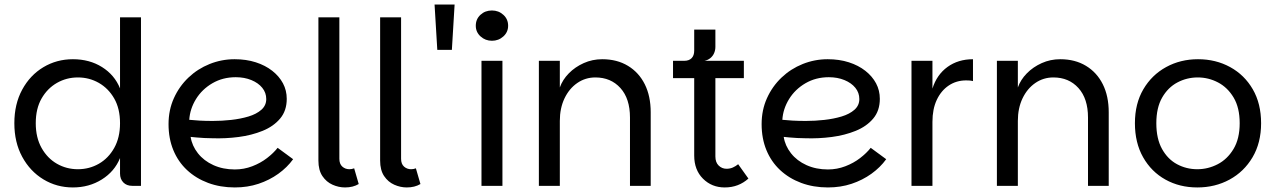

<svg xmlns="http://www.w3.org/2000/svg" viewBox="-20 -816 5600 843"><path d="M300 7Q229 7 170.5 -28.5Q112 -64 77.5 -127.5Q43 -191 43 -275Q43 -359 77.5 -422.5Q112 -486 170.5 -521Q229 -556 300 -556Q373 -556 428 -521.5Q483 -487 507 -428V-740H599V0H561Q536 0 521.5 -15Q507 -30 507 -54V-122Q483 -63 427 -28Q371 7 300 7ZM322 -73Q372 -73 414 -97Q456 -121 481.5 -166.5Q507 -212 507 -275Q507 -339 481.5 -383.5Q456 -428 414 -452Q372 -476 322 -476Q272 -476 230 -452Q188 -428 162.5 -383.5Q137 -339 137 -275Q137 -212 162.5 -166.5Q188 -121 230 -97Q272 -73 322 -73Z M1011 7Q947 7 893.5 -13Q840 -33 801 -69.5Q762 -106 741 -157Q720 -208 720 -271Q720 -333 743.5 -385Q767 -437 807.5 -475.5Q848 -514 900.5 -535Q953 -556 1010 -556Q1061 -556 1103 -542.5Q1145 -529 1175.5 -505Q1206 -481 1222.5 -450Q1239 -419 1239 -382Q1239 -330 1210 -295.5Q1181 -261 1133 -241.5Q1085 -222 1027.5 -214.5Q970 -207 912 -209Q896 -209 877 -210Q858 -211 842 -212.5Q826 -214 817 -215Q823 -176 849 -143Q875 -110 917 -91Q959 -72 1011 -72Q1051 -72 1087.5 -86Q1124 -100 1152.5 -122Q1181 -144 1199 -167L1267 -117Q1241 -81 1202 -53Q1163 -25 1115 -9Q1067 7 1011 7ZM914 -285Q954 -285 995 -289.5Q1036 -294 1071 -304.5Q1106 -315 1127.5 -334Q1149 -353 1149 -381Q1149 -409 1131.5 -430.5Q1114 -452 1083.5 -464.5Q1053 -477 1015 -477Q958 -477 912.5 -450.5Q867 -424 840.5 -381Q814 -338 811 -290Q829 -288 855.5 -286.5Q882 -285 914 -285Z M1378 -111V-740H1470V-119Q1470 -96 1483 -84.5Q1496 -73 1514 -73Q1525 -73 1535 -77L1555 -8Q1530 7 1495 7Q1467 7 1440 -5Q1413 -17 1395.5 -43Q1378 -69 1378 -111Z M1649 -111V-740H1741V-119Q1741 -96 1754 -84.5Q1767 -73 1785 -73Q1796 -73 1806 -77L1826 -8Q1801 7 1766 7Q1738 7 1711 -5Q1684 -17 1666.5 -43Q1649 -69 1649 -111Z M1888 -796H1976L1964 -597H1900Z M2094 0V-549H2186V0ZM2140 -637Q2111 -637 2090 -656Q2069 -675 2069 -703Q2069 -732 2089.5 -751Q2110 -770 2140 -770Q2169 -770 2190 -751Q2211 -732 2211 -703Q2211 -675 2190 -656Q2169 -637 2140 -637Z M2346 0V-549H2438V-432Q2450 -466 2477.5 -494Q2505 -522 2543 -539Q2581 -556 2624 -556Q2689 -556 2737 -527Q2785 -498 2811 -446Q2837 -394 2837 -323V0H2746V-300Q2746 -383 2704 -429.5Q2662 -476 2594 -476Q2550 -476 2514.5 -451.5Q2479 -427 2458.5 -384Q2438 -341 2438 -285V0Z M3162 7Q3105 7 3066.5 -31.5Q3028 -70 3028 -133V-473H2935V-549H3246V-473H3121V-129Q3121 -103 3135.5 -89Q3150 -75 3170 -75Q3185 -75 3197.5 -80.5Q3210 -86 3221 -95L3266 -32Q3245 -13 3219 -3Q3193 7 3162 7ZM2984 -509V-549Q3005 -549 3016.5 -560.5Q3028 -572 3028 -594V-686H3121V-610Q3121 -596 3115.5 -583Q3110 -570 3099 -561Q3088 -552 3073 -549Z M3615 7Q3551 7 3497.5 -13Q3444 -33 3405 -69.5Q3366 -106 3345 -157Q3324 -208 3324 -271Q3324 -333 3347.5 -385Q3371 -437 3411.5 -475.5Q3452 -514 3504.5 -535Q3557 -556 3614 -556Q3665 -556 3707 -542.5Q3749 -529 3779.5 -505Q3810 -481 3826.5 -450Q3843 -419 3843 -382Q3843 -330 3814 -295.5Q3785 -261 3737 -241.5Q3689 -222 3631.5 -214.5Q3574 -207 3516 -209Q3500 -209 3481 -210Q3462 -211 3446 -212.5Q3430 -214 3421 -215Q3427 -176 3453 -143Q3479 -110 3521 -91Q3563 -72 3615 -72Q3655 -72 3691.5 -86Q3728 -100 3756.5 -122Q3785 -144 3803 -167L3871 -117Q3845 -81 3806 -53Q3767 -25 3719 -9Q3671 7 3615 7ZM3518 -285Q3558 -285 3599 -289.5Q3640 -294 3675 -304.5Q3710 -315 3731.5 -334Q3753 -353 3753 -381Q3753 -409 3735.5 -430.5Q3718 -452 3687.5 -464.5Q3657 -477 3619 -477Q3562 -477 3516.5 -450.5Q3471 -424 3444.5 -381Q3418 -338 3415 -290Q3433 -288 3459.5 -286.5Q3486 -285 3518 -285Z M3982 0V-549H4074V0ZM4041 -281 4074 -427Q4093 -488 4140 -522Q4187 -556 4252 -556V-460Q4244 -462 4236.5 -462.5Q4229 -463 4222 -463Q4179 -463 4145.5 -440.5Q4112 -418 4093 -377.5Q4074 -337 4074 -281Z M4357 0V-549H4449V-432Q4461 -466 4488.5 -494Q4516 -522 4554 -539Q4592 -556 4635 -556Q4700 -556 4748 -527Q4796 -498 4822 -446Q4848 -394 4848 -323V0H4757V-300Q4757 -383 4715 -429.5Q4673 -476 4605 -476Q4561 -476 4525.5 -451.5Q4490 -427 4469.5 -384Q4449 -341 4449 -285V0Z M5237 7Q5159 7 5097 -27.5Q5035 -62 4999 -125.5Q4963 -189 4963 -275Q4963 -361 5000 -424Q5037 -487 5100 -521.5Q5163 -556 5240 -556Q5318 -556 5381 -521.5Q5444 -487 5480.5 -424Q5517 -361 5517 -275Q5517 -189 5479.5 -125.5Q5442 -62 5378.5 -27.5Q5315 7 5237 7ZM5237 -73Q5284 -73 5326.5 -95Q5369 -117 5396 -162Q5423 -207 5423 -275Q5423 -343 5396.5 -387.5Q5370 -432 5328 -454Q5286 -476 5239 -476Q5191 -476 5149.5 -454Q5108 -432 5082.5 -387.5Q5057 -343 5057 -275Q5057 -207 5082 -162Q5107 -117 5148 -95Q5189 -73 5237 -73Z"/></svg>

Font: Parkinsans Light
Style: Regular
Weight: 400
Version: Version 1.000